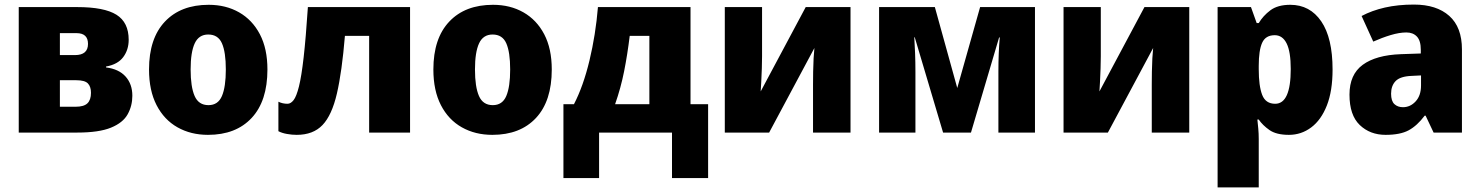

<svg xmlns="http://www.w3.org/2000/svg" viewBox="-20 -580 6476 840"><path d="M543 -406Q543 -362 519 -330Q495 -298 444 -289V-285Q500 -278 529.5 -245Q559 -212 559 -161Q559 -117 538.5 -80Q518 -43 465.5 -21.5Q413 0 318 0H62V-549H318Q436 -549 489.5 -515.5Q543 -482 543 -406ZM365 -388Q365 -435 315 -435H242V-339H308Q365 -339 365 -388ZM378 -174Q378 -201 364.5 -215Q351 -229 314 -229H242V-113H311Q347 -113 362.5 -128Q378 -143 378 -174Z M1150 -276Q1150 -138 1081 -64Q1012 10 890 10Q815 10 756.5 -23Q698 -56 665 -120Q632 -184 632 -276Q632 -412 701.5 -485.5Q771 -559 893 -559Q968 -559 1026 -526Q1084 -493 1117 -430Q1150 -367 1150 -276ZM814 -276Q814 -200 831.5 -160Q849 -120 892 -120Q934 -120 951 -160Q968 -200 968 -276Q968 -352 951 -390.5Q934 -429 891 -429Q850 -429 832 -390.5Q814 -352 814 -276Z M1774 0H1595V-423H1489Q1476 -266 1454 -171Q1432 -76 1391 -33Q1350 10 1278 10Q1257 10 1235 6Q1213 2 1198 -6V-135Q1216 -126 1238 -126Q1252 -126 1264.5 -142Q1277 -158 1288 -202Q1299 -246 1308.5 -329.5Q1318 -413 1327 -549H1774Z M2394 -276Q2394 -138 2325 -64Q2256 10 2134 10Q2059 10 2000.5 -23Q1942 -56 1909 -120Q1876 -184 1876 -276Q1876 -412 1945.5 -485.5Q2015 -559 2137 -559Q2212 -559 2270 -526Q2328 -493 2361 -430Q2394 -367 2394 -276ZM2058 -276Q2058 -200 2075.5 -160Q2093 -120 2136 -120Q2178 -120 2195 -160Q2212 -200 2212 -276Q2212 -352 2195 -390.5Q2178 -429 2135 -429Q2094 -429 2076 -390.5Q2058 -352 2058 -276Z M3001 -549V-124H3078V199H2920V0H2601V199H2445V-124H2491Q2532 -203 2559 -315.5Q2586 -428 2596 -549ZM2821 -423H2735Q2725 -341 2710.5 -268Q2696 -195 2671 -124H2821Z M3314 -549V-334Q3314 -311 3313 -280.5Q3312 -250 3310.5 -222Q3309 -194 3308 -180L3505 -549H3701V0H3537V-210Q3537 -236 3537.5 -266.5Q3538 -297 3539.5 -324.5Q3541 -352 3543 -370L3345 0H3151V-549Z M4508 -549V0H4348V-268Q4348 -308 4349.5 -346Q4351 -384 4354 -416H4351L4228 0H4106L3982 -417H3980Q3982 -384 3983.5 -346.5Q3985 -309 3985 -264V0H3826V-549H4070L4168 -195L4268 -549Z M4796 -549V-334Q4796 -311 4795 -280.5Q4794 -250 4792.5 -222Q4791 -194 4790 -180L4987 -549H5183V0H5019V-210Q5019 -236 5019.5 -266.5Q5020 -297 5021.5 -324.5Q5023 -352 5025 -370L4827 0H4633V-549Z M5625 -559Q5711 -559 5760.5 -486.5Q5810 -414 5810 -276Q5810 -182 5785 -118.5Q5760 -55 5716.5 -22.5Q5673 10 5619 10Q5564 10 5534 -11Q5504 -32 5487 -57H5481Q5483 -38 5485 -17Q5487 4 5487 28V240H5307V-549H5453L5478 -479H5487Q5506 -511 5538 -535Q5570 -559 5625 -559ZM5557 -426Q5517 -426 5502 -393Q5487 -360 5487 -292V-277Q5487 -204 5502 -165Q5517 -126 5559 -126Q5627 -126 5627 -278Q5627 -354 5609 -390Q5591 -426 5557 -426Z M6166 -560Q6265 -560 6320.5 -510.5Q6376 -461 6376 -364V0H6252L6217 -74H6213Q6180 -30 6143 -10Q6106 10 6042 10Q5974 10 5929 -33Q5884 -76 5884 -166Q5884 -254 5942 -296.5Q6000 -339 6109 -343L6196 -346V-362Q6196 -402 6179 -420Q6162 -438 6133 -438Q6102 -438 6064 -426.5Q6026 -415 5988 -398L5937 -510Q5982 -534 6039 -547Q6096 -560 6166 -560ZM6197 -250 6156 -248Q6106 -246 6086 -225.5Q6066 -205 6066 -170Q6066 -138 6080.5 -124.5Q6095 -111 6118 -111Q6150 -111 6173.5 -136.5Q6197 -162 6197 -206Z"/></svg>

Font: Noto Sans Disp ExtBd
Style: Regular
Weight: 800
Designer: Monotype Design Team
Foundry: Monotype Imaging Inc.
Version: Version 2.000;GOOG;noto-source:20170915:90ef993387c0; ttfaut